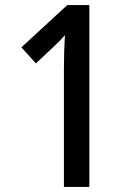

<svg xmlns="http://www.w3.org/2000/svg" viewBox="-20 -734 521 754"><path d="M331 0H231V-465Q231 -499 232 -531.5Q233 -564 235 -596Q218 -576 187 -547L121 -485L64 -548L244 -714H331Z"/></svg>

Font: Noto Sans Georgian Condensed Medium
Style: Regular
Weight: 500
Width: 3
Designer: Monotype Design Team, Akaki Razmadze
Foundry: Google LLC
Version: Version 2.005; ttfautohint (v1.8.4.7-5d5b)